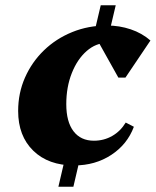

<svg xmlns="http://www.w3.org/2000/svg" viewBox="-20 -710 592 730"><path d="M330 -550 363 -690H420L387 -550ZM202 0 230 -120H287L259 0ZM262 -81Q164 -81 106.5 -137Q49 -193 49 -288Q49 -356 75 -415Q101 -474 147 -518.5Q193 -563 254.5 -588Q316 -613 387 -613Q434 -613 477 -598.5Q520 -584 552 -556L457 -415H430L340 -576H486V-496Q480 -511 461 -522.5Q442 -534 421.5 -540.5Q401 -547 388 -547Q345 -547 309.5 -516Q274 -485 253 -432Q232 -379 232 -314Q232 -247 259.5 -211Q287 -175 337 -175Q375 -175 406.5 -193Q438 -211 458 -244L489 -228Q464 -161 403 -121Q342 -81 262 -81Z"/></svg>

Font: Platypi Light ExtraBold
Style: Italic
Weight: 800
Italic angle: -13°
Version: Version 1.200